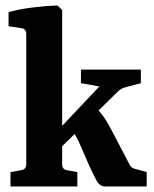

<svg xmlns="http://www.w3.org/2000/svg" viewBox="-20 -675 559 695"><path d="M18 0V-52L57 -59Q75 -62 75 -80V-552Q75 -570 58 -573L11 -580V-631Q50 -642 99 -648Q148 -654 188 -655L205 -639V-80Q205 -62 222 -59L260 -52V0ZM360 0Q341 0 329.5 -21.5Q318 -43 305 -71L273 -144Q266 -161 257.5 -177Q249 -193 238 -206L324 -288Q344 -269 358.5 -247.5Q373 -226 389 -194L447 -83Q452 -73 457 -69Q462 -65 472 -63L511 -52V0ZM187 -128 181 -194 367 -391 368 -357 273 -374V-423H490V-374L448 -363Q433 -359 425.5 -356.5Q418 -354 409 -346Z"/></svg>

Font: Yrsa
Style: Bold
Weight: 700
Version: Version 2.004